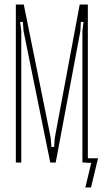

<svg xmlns="http://www.w3.org/2000/svg" viewBox="-20 -719 478 848"><path d="M368 -1H344V-582L349 -622H337L335 -582L226 -1H202L84 -582L81 -622H69L74 -582V-1H50V-699H85L204 -110L207 -70H219L222 -110L332 -699H368ZM357 109 383 0H361V-20H413L382 109Z"/></svg>

Font: Moniqa Thin Paragraph
Style: Regular
Weight: 100
Designer: Rajesh Rajput
Foundry: Rajesh Rajput
Version: Version 1.000